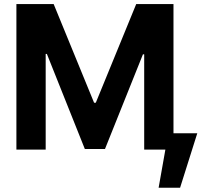

<svg xmlns="http://www.w3.org/2000/svg" viewBox="-20 -727 983 933"><path d="M240.8 -707.2 437.2 -227.8H445.5L641.9 -707.2H823V0H680.7V-463.1H674.6L490.2 -3.1H392.2L207.8 -464.9H202V0H59.7V-707.2ZM855.1 185.3H750.8L797.7 -79.5H938.7Z"/></svg>

Font: Pretendard Variable
Style: Regular
Weight: 400
Designer: Base glyphs from Inter by Rasmus Andersson; Hangul glyphs from Noto Sans CJK(Source Han Sans) by Jang Soo-young and Kang
Foundry: Kil Hyung-jin
Version: Version 1.100;FEAKit 1.0